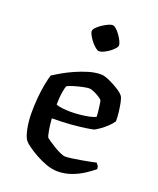

<svg xmlns="http://www.w3.org/2000/svg" viewBox="-137 -821 745 905"><g transform="rotate(20 235.0 -368.5)"><path d="M261 0Q234 0 204.5 -10.5Q175 -21 148.5 -36Q122 -51 103.5 -64.5Q85 -78 80 -85Q68 -99 60 -137Q52 -175 52 -218Q52 -259 55.5 -296.5Q59 -334 65 -364.5Q71 -395 77 -414Q91 -423 116 -437.5Q141 -452 172 -466Q203 -480 236 -490Q269 -500 299 -500Q315 -500 340 -489Q365 -478 388 -463.5Q411 -449 419 -438Q425 -431 429.5 -410Q434 -389 437 -363.5Q440 -338 440 -316Q429 -300 414 -286Q399 -272 384 -261.5Q369 -251 358 -245Q348 -242 318 -237.5Q288 -233 245 -229.5Q202 -226 151 -226Q153 -195 158 -167Q163 -139 167 -134Q170 -131 183 -122Q196 -113 212.5 -103Q229 -93 245.5 -85.5Q262 -78 272 -78Q284 -78 305 -81Q326 -84 349.5 -88Q373 -92 392.5 -96Q412 -100 421 -102Q425 -98 429.5 -91.5Q434 -85 434 -74Q415 -58 388 -40.5Q361 -23 328.5 -11.5Q296 0 261 0ZM222 -285Q245 -285 270 -287.5Q295 -290 316 -294.5Q337 -299 347 -305Q347 -316 345 -333Q343 -350 341 -365Q339 -380 337 -384Q336 -388 323 -396.5Q310 -405 294.5 -412Q279 -419 268 -419Q259 -419 237.5 -414.5Q216 -410 194.5 -403.5Q173 -397 163 -391Q159 -380 156 -363.5Q153 -347 151.5 -329Q150 -311 150 -295Q160 -290 181.5 -287.5Q203 -285 222 -285ZM251 -599Q244 -599 233 -608Q222 -617 211.5 -630Q201 -643 194 -656Q187 -669 187 -677Q187 -685 196.5 -695Q206 -705 220 -714.5Q234 -724 248 -730.5Q262 -737 270 -737Q278 -737 288.5 -728Q299 -719 308.5 -705.5Q318 -692 324.5 -679Q331 -666 331 -657Q331 -650 322 -640Q313 -630 300 -620.5Q287 -611 273.5 -605Q260 -599 251 -599Z"/></g></svg>

Font: Texturina Medium
Style: Regular
Weight: 500
Designer: Guillermo Torres Carreño
Foundry: Omnibus-Type
Version: Version 1.003